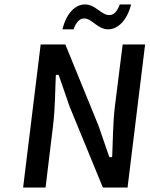

<svg xmlns="http://www.w3.org/2000/svg" viewBox="-20 -849 676 864"><path d="M570 -829H519C508 -798 492 -781 472 -781C435 -781 411 -829 362 -829C319 -829 279 -790 261 -717H311C322 -748 338 -766 358 -766C395 -766 418 -717 467 -717C510 -717 552 -757 570 -829ZM185 -5 219 -286C228 -359 228 -438 231 -507L232 -512H244L293 -370L443 -5H554L633 -649H532L497 -370C488 -297 488 -214 485 -147L484 -142H472L423 -284L274 -649H163L84 -5ZM292 -370C292 -370 293 -370 293 -370C293 -370 292 -370 292 -370ZM424 -284C424 -284 423 -284 423 -284C423 -284 424 -284 424 -284Z"/></svg>

Font: Falling Sky
Style: LightObl
Weight: 400
Designer: Paul D. Hunt
Foundry: Adobe Systems Incorporated
Version: Version 1.02